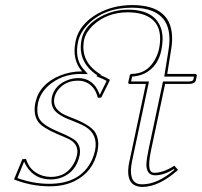

<svg xmlns="http://www.w3.org/2000/svg" viewBox="-20 -718 789 750"><path d="M275.4 -558.1Q289.6 -624 362.3 -665Q421.4 -697.8 495.6 -698.2Q655.8 -698.2 652.3 -561.5Q651.9 -543.5 648.4 -523.9L633.3 -429.2H742.2Q748.5 -427.7 749 -422.9L744.6 -402.8Q740.7 -390.6 718.8 -390.1H625L570.8 -134.8Q553.7 -55.2 573.2 -45.4Q577.6 -43 584 -43Q619.6 -43.9 661.1 -70.8L675.3 -54.2Q602.1 11.2 537.6 12.2Q465.3 12.2 484.9 -85Q485.4 -86.4 485.4 -86.9L549.8 -390.1H484.9Q481 -392.1 480.5 -394L487.3 -424.8Q489.7 -428.2 492.2 -429.2Q560.5 -429.2 590.8 -496.1Q597.2 -510.3 600.6 -523.9Q624 -635.3 535.6 -662.6Q510.7 -669.9 479.5 -669.9Q398.4 -669.9 343.3 -619.1Q315.4 -592.3 308.6 -563Q291.5 -476.1 374 -426.8L372.1 -424.8Q391.6 -417 407.7 -407.2L408.7 -403.8L375.5 -336.9L362.3 -335.9Q348.6 -389.6 303.7 -400.9Q293.9 -402.8 284.7 -402.8Q234.4 -402.8 206.1 -365.7Q195.8 -351.6 192.4 -335.9Q182.6 -290 241.2 -265.6Q248 -262.7 260.7 -257.8Q331.5 -231 351.1 -202.1Q370.1 -171.9 360.8 -127Q344.2 -47.9 273.4 -11.7Q230.5 10.3 171.9 9.8Q101.1 9.3 34.7 -17.1L67.4 -96.2L81.5 -97.2Q96.7 -46.9 147.9 -31.2Q163.6 -26.9 178.7 -26.9Q240.2 -26.9 269 -80.6Q277.3 -96.2 280.8 -112.8Q289.1 -152.3 252.4 -172.9Q241.7 -178.7 205.1 -193.8Q147 -218.8 130.4 -240.7Q126 -246.6 123.5 -252Q110.4 -278.3 118.2 -316.9Q133.8 -390.1 215.8 -423.3Q255.9 -439 296.4 -439Q297.4 -439 298.8 -439Q298.8 -439 300.8 -439Q260.7 -483.9 274.9 -554.7Q274.9 -556.6 275.4 -558.1ZM285.2 -556.2Q271.5 -492.2 302.2 -452.6Q305.7 -448.7 308.6 -445.3L323.2 -428.7H300.8Q299.3 -428.7 296.4 -429.2Q220.7 -429.2 168.5 -382.8Q136.7 -353.5 128.4 -314.9Q121.6 -279.3 132.3 -256.3Q145 -230.5 201.2 -206.5Q205.1 -205.1 209 -203.1Q263.7 -180.2 277.3 -166.5Q297.4 -144.5 291 -110.8Q277.3 -46.4 220.2 -24.4Q200.2 -17.1 178.7 -17.1Q115.7 -17.1 84 -67.9Q78.1 -77.6 74.2 -86.9L47.9 -22.5Q110.4 0 171.9 0Q295.9 0 339.4 -93.8Q347.2 -111.3 351.1 -128.9Q364.3 -192.4 313.5 -223.1Q294.9 -233.9 257.3 -248.5Q202.6 -269 188.5 -293.5Q177.7 -313.5 182.6 -337.9Q192.9 -385.7 244.6 -405.3Q264.6 -412.6 284.7 -413.1Q344.7 -413.1 368.2 -351.6Q369.1 -349.1 369.6 -347.2L396.5 -401.9Q382.8 -409.7 368.7 -415L356.9 -419.9L359.9 -423.8Q280.8 -476.6 298.8 -564.9Q310.5 -620.6 377.9 -655.3Q425.8 -680.2 479.5 -680.2Q587.9 -680.2 610.4 -602.5Q615.2 -584.5 615.2 -564.5Q614.7 -543.9 610.4 -522Q597.2 -459 546.9 -432.1Q523.4 -420.4 496.1 -418.9L492.2 -399.9H562L495.1 -85Q481 -9.3 521 0.5Q528.8 2 537.6 2Q596.7 1 661.6 -55.2L659.2 -57.6Q619.6 -32.7 584 -33.2Q552.2 -34.7 551.8 -74.7Q552.2 -96.2 561 -137.2L616.7 -399.9H718.8Q730 -399.9 734.9 -405.3L737.8 -418.9H621.6L638.7 -525.4Q660.2 -664.1 539.6 -684.6Q518.6 -688 495.6 -688Q385.7 -688 321.8 -621.1Q293 -590.3 285.2 -556.2Z"/></svg>

Font: Linux Biolinum Outline O
Style: Italic
Weight: 400
Italic angle: -12°
Designer: Philipp H. Poll
Foundry: Philipp H. Poll
Version: Version 0.6.2